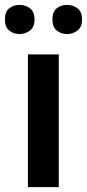

<svg xmlns="http://www.w3.org/2000/svg" viewBox="-33 -764 355 784"><path d="M207 0H81V-542H207ZM-13 -684Q-13 -716 4.5 -730Q22 -744 47 -744Q71 -744 89.5 -730Q108 -716 108 -684Q108 -654 89.5 -639.5Q71 -625 47 -625Q22 -625 4.5 -639.5Q-13 -654 -13 -684ZM181 -684Q181 -716 198.5 -730Q216 -744 241 -744Q265 -744 283.5 -730Q302 -716 302 -684Q302 -654 283.5 -639.5Q265 -625 241 -625Q216 -625 198.5 -639.5Q181 -654 181 -684Z"/></svg>

Font: Noto Sans Cham SemiBold
Style: Regular
Weight: 600
Version: Version 2.002